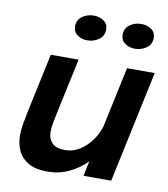

<svg xmlns="http://www.w3.org/2000/svg" viewBox="-84 -817 786 898"><g transform="rotate(10 309.0 -368.0)"><path d="M201.5 10Q144.5 10 110.2 -10Q76 -30 61 -63Q46 -96 46 -135Q46 -159 50.2 -185Q54.5 -211 62.5 -250.5L122.5 -531H254.5L200.5 -279Q192.5 -243 188.2 -218.8Q184 -194.5 184 -175.5Q184 -144 203 -123.8Q222 -103.5 265.5 -103.5Q302.5 -103.5 334.8 -124Q367 -144.5 390.2 -177Q413.5 -209.5 423.5 -245L484.5 -531H616L503 0H371.5L386.5 -71.5Q350.5 -34.5 303 -12.2Q255.5 10 201.5 10ZM278.5 -627Q250.5 -627 230.8 -641.5Q211 -656 211 -681.5Q211 -712.5 234.8 -729.5Q258.5 -746.5 289.5 -746.5Q317 -746.5 337 -732.2Q357 -718 357 -692Q357 -661 333 -644Q309 -627 278.5 -627ZM504.5 -627Q476.5 -627 456.8 -641.5Q437 -656 437 -681.5Q437 -712.5 460.8 -729.5Q484.5 -746.5 515 -746.5Q542.5 -746.5 562.8 -732.2Q583 -718 583 -692Q583 -661 559 -644Q535 -627 504.5 -627Z"/></g></svg>

Font: Epilogue SemiBold
Style: Italic
Weight: 600
Italic angle: -12°
Designer: Tyler Finck
Foundry: Etcetera Type Co
Version: Version 2.111; ttfautohint (v1.8.3)